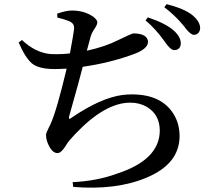

<svg xmlns="http://www.w3.org/2000/svg" viewBox="-20 -839 1040 910"><path d="M252 -755.9 251 -774.4Q293.9 -789.1 320.3 -789.1Q379.9 -789.1 421.9 -759.8Q440.4 -746.1 441.4 -733.4Q441.4 -721.7 425.8 -699.2Q414.1 -681.6 409.2 -664.1Q393.6 -608.4 391.6 -598.6Q480.5 -618.2 541 -649.4Q604.5 -679.7 610.4 -680.7Q669.9 -680.7 679.7 -650.4Q681.6 -644.5 681.6 -639.6Q679.7 -607.4 618.2 -584Q502.9 -541 372.1 -522.5Q358.4 -466.8 308.6 -291Q304.7 -276.4 309.6 -275.4Q313.5 -276.4 322.3 -283.2Q458 -375 559.6 -388.7Q583 -391.6 605.5 -391.6Q746.1 -391.6 803.7 -296.9Q831.1 -251 831.1 -194.3Q831.1 -62.5 674.8 2.9Q531.2 63.5 327.1 46.9L324.2 24.4Q440.4 18.6 533.2 -15.6Q736.3 -81.1 737.3 -219.7Q737.3 -294.9 676.8 -332Q641.6 -352.5 597.7 -352.5Q477.5 -352.5 336.9 -204.1Q321.3 -187.5 307.6 -171.9Q302.7 -166 293 -150.4Q272.5 -117.2 257.8 -114.3Q254.9 -113.3 252.9 -113.3Q227.5 -113.3 209 -154.3Q198.2 -177.7 198.2 -199.2Q198.2 -209 210.9 -233.4Q215.8 -242.2 219.7 -251Q249 -316.4 295.9 -513.7Q258.8 -511.7 238.3 -511.7Q165 -511.7 131.8 -538.1Q99.6 -565.4 68.4 -637.7L84 -649.4Q147.5 -589.8 217.8 -583Q231.4 -582 245.1 -582Q281.2 -582 311.5 -585.9Q329.1 -681.6 331.1 -701.2Q333 -723.6 318.4 -732.4Q315.4 -735.4 310.5 -737.3Q288.1 -747.1 252 -755.9ZM669.9 -742.2 680.7 -756.8Q767.6 -727.5 805.7 -692.4Q836.9 -663.1 836.9 -633.8Q836.9 -609.4 815.4 -602.5Q809.6 -601.6 804.7 -601.6Q789.1 -601.6 762.7 -638.7Q760.7 -641.6 758.8 -644.5Q716.8 -703.1 669.9 -742.2ZM758.8 -804.7 769.5 -819.3Q854.5 -797.9 892.6 -766.6Q928.7 -736.3 928.7 -705.1Q925.8 -675.8 899.4 -673.8Q883.8 -673.8 858.4 -706.1Q857.4 -708 854.5 -711.9Q850.6 -715.8 849.6 -717.8Q810.5 -765.6 758.8 -804.7Z"/></svg>

Font: GenYoMin JP SemiBold
Style: Regular
Weight: 600
Version: Version 1.001;PS 1;hotconv 16.6.51;makeotf.lib2.5.65220 DEVE